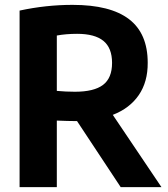

<svg xmlns="http://www.w3.org/2000/svg" viewBox="-20 -769 692 789"><path d="M476 0 296.5 -271.5H287Q261.5 -271.5 213.5 -273.5V0H60.5V-725.5Q169 -749 278 -749Q433.5 -749 510.2 -690.2Q587 -631.5 587 -511Q587.5 -432.5 550.2 -378.2Q513 -324 443.5 -297L643.5 0ZM213.5 -395.5Q250 -392 288 -392Q366 -392 403.2 -420Q440.5 -448 440.5 -510.5Q440.5 -572 405 -601Q369.5 -630 297 -630Q251.5 -630 213.5 -623Z"/></svg>

Font: Encode Sans Semi Condensed
Style: Bold
Weight: 700
Width: 4
Designer: Multiple Designers
Foundry: Impallari Type
Version: Version 2.000